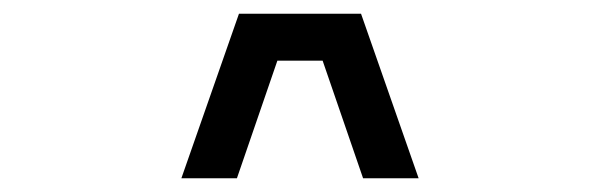

<svg xmlns="http://www.w3.org/2000/svg" viewBox="-20 -820 890 280"><path d="M509.5 -560 450.5 -731.5H384.5L325.5 -560H244.5L328.5 -800H506.5L590.5 -560Z"/></svg>

Font: League Mono Wide
Style: Regular
Weight: 400
Width: 8
Designer: Tyler Finck
Foundry: The League of Moveable Type / Tyler Finck
Version: Version 2.210